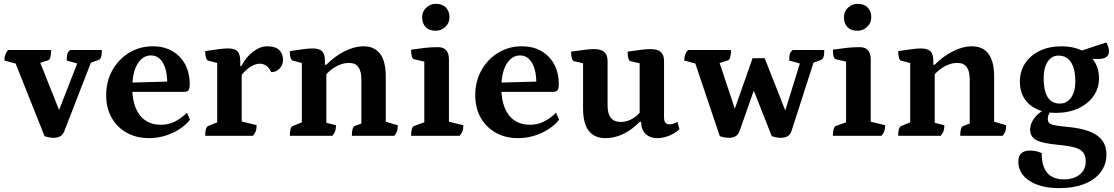

<svg xmlns="http://www.w3.org/2000/svg" viewBox="-20 -701 5750 991"><path d="M256.4 10.4Q245.4 10.4 232.1 7.7Q218.8 5 210.2 2.2L55.9 -384.8L78.5 -368.2L3 -388.4Q3 -407 7.2 -418.8Q11.5 -430.6 21.9 -443H244Q244 -394.2 228 -389.3L166.2 -370.1L182.3 -390.7L302.1 -90.3H268.3L384.1 -387.9L390.9 -370L324.5 -388.4Q324.5 -413.2 328.3 -424.3Q332 -435.4 342.5 -443H505.7Q505.7 -418.8 501.7 -406.9Q497.7 -395 489.7 -392.1L432.7 -371.4L454.3 -390.8L311.8 -23.8Q298.8 10.4 256.4 10.4Z M749.4 12Q683.4 12 633.4 -16.2Q583.4 -44.4 555.7 -94.3Q528 -144.2 528 -209.5Q528 -281.6 560.1 -338.7Q592.2 -395.8 646.8 -428.9Q701.4 -462 768.1 -462Q826.4 -462 869 -437.6Q911.5 -413.2 935.3 -369.4Q959.1 -325.6 959.1 -266.5Q959.1 -242.1 952.1 -234.5Q945.1 -226.9 929.8 -226.9H618.4V-273.6L854.4 -280.2L842.9 -265.1Q844 -312.7 833.9 -346.1Q823.8 -379.5 804.9 -397.2Q786.1 -414.9 759.4 -414.9Q716.5 -414.9 689.6 -370.7Q662.7 -326.5 662.7 -247.4Q662.7 -187.9 679.8 -145.2Q696.8 -102.5 730.1 -79.7Q763.5 -57 811.5 -57Q847.9 -57 880.8 -72.7Q913.8 -88.5 945 -119.2L960.7 -82.9Q938.4 -54.7 904.2 -33.1Q870.1 -11.5 830.5 0.2Q791 12 749.4 12Z M1039 0Q1039 -44.4 1055 -50.9L1112 -73.9L1101 -56.9V-388.3L1112.5 -372.8L1054.4 -387.9Q1047.4 -389.9 1043.2 -402.7Q1039 -415.4 1039 -437.3Q1088.4 -445.1 1114.1 -448Q1139.9 -451 1156.9 -451Q1191.7 -451 1206 -436.1Q1220.2 -421.3 1220.2 -383.5V-349.6L1210.6 -359.7H1225.6Q1249.4 -406.3 1286 -434.1Q1322.6 -462 1359 -462Q1401.1 -462 1420.9 -443.2Q1440.7 -424.5 1440.7 -391.4Q1440.7 -365.6 1423.1 -347.1Q1405.6 -328.6 1379.9 -328.6Q1367.7 -353.3 1353.2 -362.7Q1338.6 -372.2 1319.7 -372.2Q1295.8 -372.2 1267.9 -353Q1240.1 -333.9 1220 -304.7L1227.5 -329.1V-55.7L1212.6 -77.7L1304.5 -55.1Q1304.5 -37 1300.6 -24.9Q1296.6 -12.9 1285.6 0Z M1476 0Q1476 -45.5 1492 -50.9L1549 -73.9L1538 -56.9V-388.3L1549.5 -372.8L1491.4 -387.9Q1476 -391.8 1476 -437.3Q1523.5 -444.6 1549.9 -447.8Q1576.4 -451 1593.9 -451Q1627.6 -451 1642.4 -436.2Q1657.2 -421.4 1657.2 -388.3V-364.4L1652.1 -367H1664.5Q1708.1 -411.2 1758.9 -436.6Q1809.7 -462 1856 -462Q1971.1 -462 1971.1 -305.5V-61.9L1959.6 -76.3L2033.1 -54.6Q2033.1 -36.4 2029.4 -24.6Q2025.8 -12.9 2015.3 0H1796Q1796 -45.5 1812 -50.9L1855.2 -67.2L1845.2 -50.2V-291.3Q1845.2 -376.2 1782.3 -376.2Q1755.9 -376.2 1731.6 -365.8Q1707.3 -355.4 1688.3 -340.2Q1669.4 -325 1658.7 -311L1664.5 -328.2V-55.7L1652.5 -70.1L1714.2 -54.6Q1714.2 -36.4 1710.2 -24.6Q1706.3 -12.9 1695.3 0Z M2102 0Q2102 -46 2118 -50.9L2181.1 -73.9L2170.1 -58.6V-395.4L2182.1 -380.4L2117.4 -395Q2102 -398.4 2102 -444.5Q2140.5 -450.4 2172.9 -454Q2205.3 -457.6 2240.8 -457.6Q2297.2 -457.6 2297.2 -393.8V-61.9L2285.2 -75.8L2371.5 -54.6Q2371.5 -36.4 2367.5 -24.6Q2363.6 -12.9 2352.6 0ZM2228.8 -542.2Q2194.9 -542.2 2176.9 -561.3Q2158.9 -580.4 2158.9 -611.5Q2158.9 -642.2 2180.3 -661.7Q2201.7 -681.3 2228.8 -681.3Q2263.1 -681.3 2281.6 -662.1Q2300 -643 2300 -611.5Q2300 -581.8 2278.3 -562Q2256.7 -542.2 2228.8 -542.2Z M2654.4 12Q2588.4 12 2538.4 -16.2Q2488.4 -44.4 2460.7 -94.3Q2433 -144.2 2433 -209.5Q2433 -281.6 2465.1 -338.7Q2497.2 -395.8 2551.8 -428.9Q2606.4 -462 2673.1 -462Q2731.4 -462 2774 -437.6Q2816.5 -413.2 2840.3 -369.4Q2864.1 -325.6 2864.1 -266.5Q2864.1 -242.1 2857.1 -234.5Q2850.1 -226.9 2834.8 -226.9H2523.4V-273.6L2759.4 -280.2L2747.9 -265.1Q2749 -312.7 2738.9 -346.1Q2728.8 -379.5 2709.9 -397.2Q2691.1 -414.9 2664.4 -414.9Q2621.5 -414.9 2594.6 -370.7Q2567.7 -326.5 2567.7 -247.4Q2567.7 -187.9 2584.8 -145.2Q2601.8 -102.5 2635.1 -79.7Q2668.5 -57 2716.5 -57Q2752.9 -57 2785.8 -72.7Q2818.8 -88.5 2850 -119.2L2865.7 -82.9Q2843.4 -54.7 2809.2 -33.1Q2775.1 -11.5 2735.5 0.2Q2696 12 2654.4 12Z M3104.9 12Q3048.8 12 3019.1 -25.5Q2989.5 -63 2989.5 -141.7V-385.5L3007.6 -370.5L2942.9 -385.1Q2935.9 -386.6 2931.7 -399.4Q2927.5 -412.1 2927.5 -434.5Q2974 -441.4 3001 -444.5Q3027.9 -447.7 3044.9 -447.7Q3081.3 -447.7 3098.6 -432.9Q3116 -418.1 3116 -385.6V-155.9Q3116 -113.2 3133.2 -92.4Q3150.4 -71.6 3183.9 -71.6Q3209.1 -71.6 3230.3 -81.3Q3251.6 -91 3267.8 -105.3Q3284.1 -119.7 3293.9 -133.3L3281.5 -108.2V-385.5L3299.6 -370.5L3234.4 -385.1Q3227.4 -386.6 3223.4 -399.4Q3219.5 -412.1 3219.5 -434.5Q3266.1 -441.4 3293 -444.5Q3319.9 -447.7 3336.3 -447.7Q3373.3 -447.7 3390.4 -432.9Q3407.4 -418.1 3407.4 -385.6V-94.1Q3407.4 -76.2 3414.7 -67.6Q3422 -59.1 3436.3 -59.1Q3446 -59.1 3457.1 -63Q3468.3 -66.9 3476.5 -72.7L3486.7 -34.4Q3464.8 -13.2 3433.5 -0.6Q3402.2 12 3372.9 12Q3334.7 12 3311.9 -10.3Q3289.2 -32.6 3289.2 -72.4H3282.4Q3198.6 12 3104.9 12Z M3742.1 10.4Q3730.5 10.4 3717.5 7.7Q3704.5 5 3695.3 2.2L3564.9 -384.8L3587.5 -368.2L3512 -388.4Q3512 -407 3516.2 -418.8Q3520.5 -430.6 3530.9 -443H3753Q3753 -394.2 3737 -389.3L3675.2 -370.1L3689.4 -390.7L3789.1 -90.3H3755.3L3864.3 -400.5H3927L4049.1 -90.3H4020.6L4113 -387.9L4120.4 -370L4053.5 -388.4Q4053.5 -413.2 4057.5 -424.3Q4061.5 -435.4 4071.9 -443H4234.6Q4234.6 -418.8 4230.6 -406.9Q4226.6 -395 4218.6 -392.1L4161.6 -371.4L4183.2 -390.8L4065.1 -23.8Q4053.5 10.4 4009.7 10.4Q3998.7 10.4 3985.4 7.7Q3972.1 5 3963.5 2.2L3853 -278.2H3886.5L3796.9 -23.8Q3784.9 10.4 3742.1 10.4Z M4279 0Q4279 -46 4295 -50.9L4358.1 -73.9L4347.1 -58.6V-395.4L4359.1 -380.4L4294.4 -395Q4279 -398.4 4279 -444.5Q4317.5 -450.4 4349.9 -454Q4382.3 -457.6 4417.8 -457.6Q4474.2 -457.6 4474.2 -393.8V-61.9L4462.2 -75.8L4548.5 -54.6Q4548.5 -36.4 4544.5 -24.6Q4540.6 -12.9 4529.6 0ZM4405.8 -542.2Q4371.9 -542.2 4353.9 -561.3Q4335.9 -580.4 4335.9 -611.5Q4335.9 -642.2 4357.3 -661.7Q4378.7 -681.3 4405.8 -681.3Q4440.1 -681.3 4458.6 -662.1Q4477 -643 4477 -611.5Q4477 -581.8 4455.3 -562Q4433.7 -542.2 4405.8 -542.2Z M4616 0Q4616 -45.5 4632 -50.9L4689 -73.9L4678 -56.9V-388.3L4689.5 -372.8L4631.4 -387.9Q4616 -391.8 4616 -437.3Q4663.5 -444.6 4689.9 -447.8Q4716.4 -451 4733.9 -451Q4767.6 -451 4782.4 -436.2Q4797.2 -421.4 4797.2 -388.3V-364.4L4792.1 -367H4804.5Q4848.1 -411.2 4898.9 -436.6Q4949.7 -462 4996 -462Q5111.1 -462 5111.1 -305.5V-61.9L5099.6 -76.3L5173.1 -54.6Q5173.1 -36.4 5169.4 -24.6Q5165.8 -12.9 5155.3 0H4936Q4936 -45.5 4952 -50.9L4995.2 -67.2L4985.2 -50.2V-291.3Q4985.2 -376.2 4922.3 -376.2Q4895.9 -376.2 4871.6 -365.8Q4847.3 -355.4 4828.3 -340.2Q4809.4 -325 4798.7 -311L4804.5 -328.2V-55.7L4792.5 -70.1L4854.2 -54.6Q4854.2 -36.4 4850.2 -24.6Q4846.3 -12.9 4835.3 0Z M5447.4 270Q5351.2 270 5293.6 232.4Q5236 194.8 5236 132.7Q5236 76.2 5296.8 76.2Q5311.9 76.2 5327.3 79.4Q5342.7 82.5 5356.6 89.4Q5356.6 157 5385.2 190.9Q5413.7 224.8 5470.5 224.8Q5522.5 224.8 5553.2 199.7Q5583.9 174.5 5583.9 132.7Q5583.9 103.8 5571.3 86.6Q5558.8 69.4 5527.4 60.4Q5495.9 51.3 5439.5 46.3Q5359.6 38.9 5328.4 21.8Q5297.1 4.8 5297.1 -31.4Q5297.1 -65.4 5322.3 -96.1Q5347.4 -126.8 5390.7 -144.6L5408.8 -134Q5398.5 -123.5 5393.3 -111.8Q5388.1 -100.2 5388.1 -87.8Q5388.1 -74.1 5395.2 -66.4Q5402.2 -58.8 5423.7 -54.5Q5445.2 -50.2 5487.7 -46.2Q5592.2 -36.9 5641.5 -2.7Q5690.8 31.4 5690.8 96.1Q5690.8 148.4 5661 187.7Q5631.1 227.1 5576.5 248.5Q5521.8 270 5447.4 270ZM5429.8 -118.4Q5344.4 -118.4 5294.2 -161.5Q5244.1 -204.6 5244.1 -279Q5244.1 -333.4 5271.3 -374.5Q5298.5 -415.6 5347 -438.8Q5395.5 -462 5459.2 -462Q5518.1 -462 5561.2 -441.5Q5604.3 -420.9 5628.3 -384.1Q5652.4 -347.3 5652.4 -297.8Q5652.4 -245.5 5624 -205.1Q5595.6 -164.7 5545.6 -141.6Q5495.7 -118.4 5429.8 -118.4ZM5450.1 -166.4Q5486.7 -166.4 5508.5 -197.3Q5530.3 -228.3 5530.3 -281.6Q5530.3 -344.9 5508.1 -379.5Q5485.9 -414 5443.4 -414Q5408.3 -414 5387.6 -382.9Q5366.8 -351.7 5366.8 -297.3Q5366.8 -232.4 5387.7 -199.4Q5408.6 -166.4 5450.1 -166.4ZM5646.2 -396.4Q5632.2 -396.4 5612.1 -397.9Q5592 -399.3 5573.4 -402.3Q5554.8 -405.2 5543.5 -408.8L5533.8 -430.4L5690 -481.8Q5696.4 -471.7 5700.2 -458.8Q5704.1 -445.8 5704.1 -436.2Q5704.1 -396.4 5646.2 -396.4Z"/></svg>

Font: Pitagon Serif
Style: Regular
Weight: 400
Designer: Travis Tran
Foundry: Pitagon
Version: Version 1.000;gftools[0.9.26]